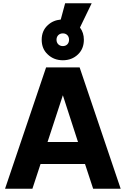

<svg xmlns="http://www.w3.org/2000/svg" viewBox="-20 -1159 772 1179"><path d="M366 -789C403 -789 434 -801 459 -825C483 -848 495 -878 495 -915C495 -944 487 -969 471 -990L543 -1139H380L353 -1039C322 -1036 295 -1025 273 -1004C248 -981 236 -951 236 -915C236 -878 248 -848 273 -825C298 -801 329 -789 366 -789ZM366 -876C343 -876 327 -892 327 -915C327 -938 343 -954 366 -954C389 -954 404 -938 404 -915C404 -892 389 -876 366 -876ZM179 0 229 -152H502L552 0H721L469 -745H263L11 0ZM272 -287 366 -574 459 -287Z"/></svg>

Font: Plus Jakarta Sans ExtraBold
Style: Regular
Weight: 800
Designer: Gumpita Rahayu
Foundry: Tokotype
Version: Version 2.071;gftools[0.9.30]